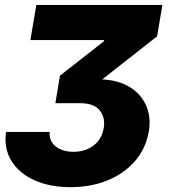

<svg xmlns="http://www.w3.org/2000/svg" viewBox="-20 -566 708 777"><path d="M265.6 191.4Q180.7 191.4 118.7 163.1Q56.6 134.8 25.9 84.5Q-4.9 34.2 4.4 -32.2H181.2Q177.7 4.4 205.1 26.4Q232.4 48.3 277.8 48.3Q325.2 48.3 358.9 22.7Q392.6 -2.9 399.9 -48.8Q406.7 -89.8 383.8 -119.1Q360.8 -148.4 304.2 -148.4H204.1L222.7 -259.8L400.9 -399.4L401.4 -403.8H103L127 -545.9H637.2L615.7 -418.9L393.6 -244.6Q459 -241.7 504.6 -213.9Q550.3 -186 571 -139.6Q591.8 -93.3 582.5 -35.6Q570.8 34.2 526.9 85.2Q482.9 136.2 415.3 163.8Q347.7 191.4 265.6 191.4Z"/></svg>

Font: Inter Extra Bold
Style: Italic
Weight: 800
Italic angle: -9.39999°
Designer: Rasmus Andersson
Foundry: rsms
Version: Version 4.000;git-3c8e0fc